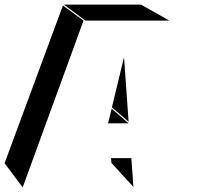

<svg xmlns="http://www.w3.org/2000/svg" viewBox="-143 -826 908 839"><path d="M597 -736 473 -806H136L230 -736ZM222 -736 132 -802 -123 -113 -44 -7ZM346 -357 419 -294 399 -576ZM329 -287H419L345 -351ZM440 -9 431 -135H342L344 -114Z"/></svg>

Font: FFF_HK Layer Middle
Style: Regular
Weight: 400
Italic angle: -5°
Designer: bBox Type GmbH
Foundry: bBox Type GmbH
Version: Version 0.002